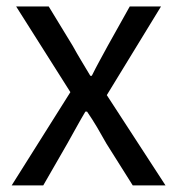

<svg xmlns="http://www.w3.org/2000/svg" viewBox="-20 -563 538 583"><path d="M15.4 0 193.7 -283.2 29 -543.4H127.9L200.6 -424.1Q213.4 -400.9 226.9 -378.5Q240.4 -356.2 254.3 -332.8H258.7Q270.3 -356.2 282.5 -378.5Q294.6 -400.9 307.3 -424.1L374 -543.4H468.9L304.3 -274.2L482.6 0H383.1L303 -127.2Q289.4 -151.8 274.8 -176.5Q260.1 -201.2 244.3 -224.2H239.3Q225.6 -201.2 212.1 -176.7Q198.5 -152.2 184.5 -127.2L111.3 0Z"/></svg>

Font: Noto Sans JP
Style: Regular
Weight: 100
Designer: Ryoko NISHIZUKA 西塚涼子 (kana, bopomofo & ideographs); Paul D. Hunt (Latin, Greek & Cyrillic); Sandoll Communications 산돌커뮤니
Foundry: Adobe
Version: Version 2.004;hotconv 1.0.118;makeotfexe 2.5.65603